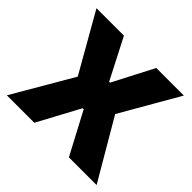

<svg xmlns="http://www.w3.org/2000/svg" viewBox="-168 -894 1083 1083"><g transform="rotate(45 373.0 -352.5)"><path d="M15 0 247 -398 248 -314 25 -705H244L369 -462H376L502 -705H722L498 -316V-398L731 0H510L377 -251H369L234 0Z"/></g></svg>

Font: Nunito Sans 6pt Black
Style: Regular
Weight: 900
Version: Version 3.101;gftools[0.9.27]